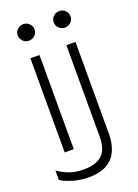

<svg xmlns="http://www.w3.org/2000/svg" viewBox="-175 -824 774 1073"><g transform="rotate(-20 212.5 -288.0)"><path d="M80 -560H134V0H80ZM107 -655Q86 -655 71.5 -669.5Q57 -684 57 -704Q57 -724 71.5 -738.5Q86 -753 107 -753Q128 -753 142.5 -738.5Q157 -724 157 -704Q157 -684 142.5 -669.5Q128 -655 107 -655ZM294 -560H348V-11Q348 41 330 84Q312 127 270.5 152Q229 177 159 177Q110 177 64.5 163Q19 149 -3 133V77Q31 101 66.5 113.5Q102 126 149 126Q221 126 257.5 93.5Q294 61 294 -20ZM321 -655Q300 -655 285.5 -669.5Q271 -684 271 -704Q271 -724 285.5 -738.5Q300 -753 321 -753Q342 -753 356.5 -738.5Q371 -724 371 -704Q371 -684 356.5 -669.5Q342 -655 321 -655Z"/></g></svg>

Font: Bounded
Style: Regular
Weight: 200
Designer: Vlad Churkin
Version: Version 1.0